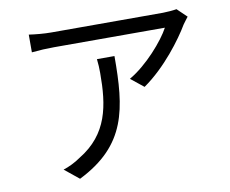

<svg xmlns="http://www.w3.org/2000/svg" viewBox="-82 -830 1164 971"><g transform="rotate(-10 500.0 -344.5)"><path d="M931 -676 882 -723C867 -720 831 -717 812 -717C752 -717 286 -717 238 -717C201 -717 159 -721 124 -726V-635C163 -639 201 -641 238 -641C285 -641 738 -641 808 -641C775 -579 681 -470 589 -417L655 -364C769 -443 864 -572 904 -640C911 -651 924 -666 931 -676ZM532 -544H442C445 -518 446 -496 446 -472C446 -305 424 -162 269 -68C241 -48 207 -32 179 -23L253 37C508 -90 532 -273 532 -544Z"/></g></svg>

Font: Source Han Sans JP
Style: Regular
Weight: 400
Designer: Ryoko NISHIZUKA 西塚涼子 (kana, bopomofo & ideographs); Paul D. Hunt (Latin, Greek & Cyrillic); Sandoll Communications 산돌커뮤니
Foundry: Adobe
Version: Version 2.004;hotconv 1.0.118;makeotfexe 2.5.65603